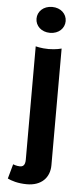

<svg xmlns="http://www.w3.org/2000/svg" viewBox="-61 -741 430 984"><g transform="rotate(5 154.0 -249.5)"><path d="M100 -500V83.3C100 114.2 86.7 120 72.5 120C55 120 37.5 112.5 37.5 112.5L16.7 187.5C35 196.7 69.2 208.3 116.7 208.3C190 208.3 233.3 165 233.3 100V-500C233.3 -500 205 -491.7 166.7 -491.7C128.3 -491.7 100 -500 100 -500ZM241.7 -641.7C241.7 -678.3 211.7 -708.3 166.7 -708.3C121.7 -708.3 91.7 -678.3 91.7 -641.7C91.7 -605 121.7 -575 166.7 -575C211.7 -575 241.7 -605 241.7 -641.7Z"/></g></svg>

Font: BoonHome
Style: Bold
Weight: 700
Designer: Sungsit Sawaiwan
Foundry: Sungsit Sawaiwan
Version: Version 0.2